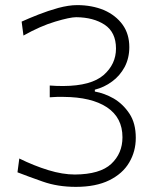

<svg xmlns="http://www.w3.org/2000/svg" viewBox="-20 -718 605 748"><path d="M275.7 10C327.6 10 371 1.4 405.7 -15.7C440.5 -32.9 466.2 -55.7 483.3 -84.8C500.5 -113.8 509 -145.7 509 -181C509 -218.6 501 -250 484.3 -275.2C467.6 -300.5 447.1 -320 422.9 -334.3C398.6 -348.1 373.8 -357.1 349.5 -361.4V-368.6C373.8 -374.8 396.2 -385.2 416.7 -400.5C437.1 -415.2 453.3 -434.3 465.7 -457.1C477.6 -480 483.8 -505.7 483.8 -534.3C483.8 -568.1 475.2 -597.6 457.6 -621.9C440 -646.2 415.7 -665.2 385.2 -678.6C354.3 -691.4 319.5 -698.1 280.5 -698.1C258.6 -698.1 234.3 -694.3 207.1 -687.1C180 -679.5 154.3 -671 129 -661C103.8 -651 81.9 -641.9 64.3 -633.8L71.4 -579.5C115.7 -604.3 156.7 -622.4 195.2 -633.8C233.3 -645.2 260.5 -651 277.1 -651C321.4 -650.5 358.6 -641 388.1 -621.4C417.1 -601.9 431.9 -571 431.9 -529C431.9 -488.1 415.7 -453.8 383.8 -425.7C351.4 -397.6 299 -383.3 226.7 -382.9C217.6 -382.9 209 -382.9 200.5 -383.3C191.4 -383.8 182.9 -384.3 173.8 -384.8V-339C182.9 -339.5 192.4 -340 201.4 -340.5C210.5 -340.5 219 -340.5 228.1 -340.5C300 -340 356.2 -326.7 396.7 -300C437.1 -272.9 457.1 -234.3 457.1 -183.3C457.1 -141 442.4 -106.7 413.3 -79.5C384.3 -52.4 337.1 -38.6 271.9 -38.1C240 -38.1 205.2 -43.8 168.1 -55.2C130.5 -66.7 92.9 -81.9 55.2 -100.5L48.1 -46.7C74.8 -36.2 107.6 -24.3 146.7 -10.5C185.7 3.3 228.6 10 275.7 10Z"/></svg>

Font: Pinar Light
Style: Regular
Weight: 300
Designer: Amin Abedi
Version: Version 2.00;September 9, 2021;FontCreator 13.0.0.2683 64-bi